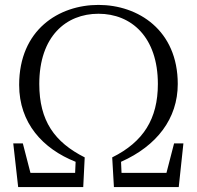

<svg xmlns="http://www.w3.org/2000/svg" viewBox="-20 -762 802 782"><path d="M54 0H319L325 -121C202 -183 140 -270 140 -420C140 -614 249 -706 381 -706C515 -706 623 -611 623 -420C623 -278 564 -184 437 -121L444 0H708L727 -178H689L658 -58H475L473 -103C619 -168 704 -279 704 -420C704 -639 543 -742 381 -742C220 -742 58 -641 58 -416C58 -261 154 -156 288 -103L286 -58H104L73 -178H34Z"/></svg>

Font: Noto Serif CJK KR Light
Style: Regular
Weight: 300
Designer: Ryoko NISHIZUKA 西塚涼子 (kana & ideographs); Frank Grießhammer (Latin, Greek & Cyrillic); Wenlong ZHANG 张文龙 (bopomofo); San
Foundry: Adobe
Version: Version 2.001;hotconv 1.1.0;makeotfexe 2.6.0